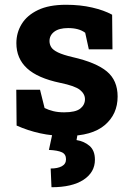

<svg xmlns="http://www.w3.org/2000/svg" viewBox="-20 -557 545 801"><path d="M257.3 10.3Q198.2 10.3 147.2 -1Q96.2 -12.2 49.3 -33.2L47.9 -182.6H147L166 -106.4Q182.6 -98.1 202.4 -93.3Q222.2 -88.4 247.6 -88.4Q295.4 -88.4 314.9 -104Q334.5 -119.6 334.5 -143.1Q334.5 -165 313.7 -181.9Q293 -198.7 231 -211.4Q137.2 -231 92.8 -272Q48.3 -313 48.3 -377Q48.3 -420.9 70.6 -457Q92.8 -493.2 138.4 -515.1Q184.1 -537.1 255.4 -537.1Q314.9 -537.1 364.5 -525.6Q414.1 -514.2 447.8 -495.6L449.2 -351.1H350.6L335.4 -420.4Q322.3 -430.2 304.4 -435.1Q286.6 -439.9 264.2 -439.9Q226.6 -439.9 206.5 -424.8Q186.5 -409.7 186.5 -385.7Q186.5 -372.1 193.6 -360.4Q200.7 -348.6 221.7 -338.4Q242.7 -328.1 282.7 -318.8Q380.9 -296.4 425.8 -259Q470.7 -221.7 470.7 -154.3Q470.7 -80.6 417.2 -35.2Q363.8 10.3 257.3 10.3ZM194.8 224.1 191.4 146Q220.7 146 238 136.5Q255.4 127 255.4 107.4Q255.4 86.4 238.3 78.4Q221.2 70.3 184.1 68.4L200.7 -8.8H305.7L299.3 27.3Q332 32.7 354 52Q376 71.3 376 109.4Q376 161.6 328.6 192.9Q281.2 224.1 194.8 224.1Z"/></svg>

Font: Roboto Slab LO
Style: Bold
Weight: 700
Designer: Google
Version: Version 2.000